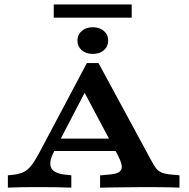

<svg xmlns="http://www.w3.org/2000/svg" viewBox="-20 -860 867 880"><path d="M228.5 -166.8Q202.2 -118.1 214.2 -91.7Q226.3 -65.3 277.1 -59.7L306.9 -56.5V0Q270.6 -1.6 230.7 -2Q190.8 -2.4 150.5 -2.4Q115.8 -2.4 81.1 -2Q46.4 -1.6 16.1 0V-56.5L39.5 -58.9Q67.7 -62.1 86.9 -70.8Q106 -79.4 122.6 -100.3Q139.2 -121.3 159.5 -158.8L378.2 -571H431.4L671.3 -128.2Q683.9 -104.3 694.1 -90.4Q704.2 -76.6 719.8 -69.7Q735.3 -62.8 763.8 -60.1L802.6 -56.5V0Q788.8 -0.8 765.7 -1.2Q742.7 -1.6 718 -2Q693.2 -2.4 674.3 -2.4H670.2H672.1Q648.2 -2.4 617.5 -2.2Q586.7 -2 553.9 -1.6Q521.1 -1.2 491.2 -0.8Q461.3 -0.4 438.7 0.4V-56.1L486.7 -60.5Q528.2 -64.5 536.1 -83.6Q543.9 -102.7 521.8 -145L356.8 -455.6L378.5 -455.2ZM204.7 -168 233 -224.8H527.1L554.1 -168ZM405.3 -612.9Q374.4 -612.9 354.6 -629.9Q334.9 -647 334.9 -674.2Q334.9 -701 354.6 -718.1Q374.4 -735.1 405.3 -735.1Q436.7 -735.1 456.2 -718.1Q475.8 -701 475.8 -674.2Q475.8 -647 456.2 -629.9Q436.7 -612.9 405.3 -612.9ZM226.3 -779V-839.5H583.6V-779Z"/></svg>

Font: Playfair 5pt SemiExpanded Light
Style: Regular
Weight: 300
Width: 6
Designer: Claus Eggers Sørensen
Foundry: Claus Eggers Sørensen
Version: Version 2.203